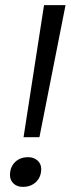

<svg xmlns="http://www.w3.org/2000/svg" viewBox="-20 -720 276 750"><path d="M152 -700H236L134 -184H72ZM19 -36Q19 -67 38.5 -86.5Q58 -106 90 -106Q112 -106 126.5 -93Q141 -80 141 -60Q141 -29 121 -9.5Q101 10 69 10Q47 10 33 -3Q19 -16 19 -36Z"/></svg>

Font: Sarabun Light
Style: Italic
Weight: 300
Italic angle: -10°
Designer: Suppakit Chalermlarp | Katatrad Co.,Ltd.
Foundry: Cadson Demak Co.,Ltd.
Version: Version 1.000; ttfautohint (v1.6)